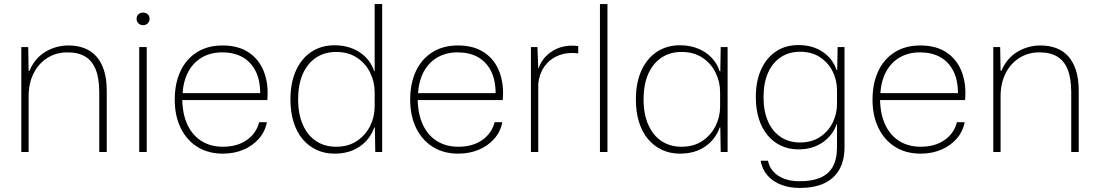

<svg xmlns="http://www.w3.org/2000/svg" viewBox="-20 -749 5410 946"><path d="M85 0V-517H119L121 -400H125Q151 -462 203.5 -493.5Q256 -525 318 -525Q359 -525 393.5 -512.5Q428 -500 453 -473Q478 -446 492 -403.5Q506 -361 506 -300V0H469V-294Q469 -362 452 -405.5Q435 -449 400.5 -470Q366 -491 313 -491Q256 -491 212.5 -463Q169 -435 145 -386.5Q121 -338 121 -274V0Z M666 0V-517H703V0ZM685 -625Q671 -625 662 -634Q653 -643 653 -656Q653 -670 662 -678.5Q671 -687 685 -687Q699 -687 708 -678.5Q717 -670 717 -656Q717 -643 708 -634Q699 -625 685 -625Z M1078 8Q1006 8 953 -25Q900 -58 870.5 -118Q841 -178 841 -258Q841 -338 869 -398Q897 -458 950 -491.5Q1003 -525 1076 -525Q1155 -525 1206.5 -490Q1258 -455 1281 -394Q1304 -333 1297 -256H878Q880 -183 905 -131.5Q930 -80 974.5 -53Q1019 -26 1078 -26Q1149 -26 1196 -59Q1243 -92 1257 -147H1295Q1286 -100 1255 -65Q1224 -30 1178.5 -11Q1133 8 1078 8ZM879 -284 874 -290H1267L1262 -281Q1263 -352 1239.5 -398.5Q1216 -445 1174 -468Q1132 -491 1075 -491Q1018 -491 975 -466Q932 -441 907.5 -395Q883 -349 879 -284Z M1628 8Q1580 8 1540 -10.5Q1500 -29 1471 -63.5Q1442 -98 1426.5 -147.5Q1411 -197 1411 -259Q1411 -342 1438.5 -402Q1466 -462 1515 -494Q1564 -526 1628 -526Q1677 -526 1716.5 -510Q1756 -494 1783.5 -465.5Q1811 -437 1824 -398H1826V-729H1863V0H1829L1827 -121H1824Q1804 -63 1753 -27.5Q1702 8 1628 8ZM1636 -26Q1696 -26 1738.5 -54.5Q1781 -83 1803.5 -128Q1826 -173 1826 -224V-295Q1826 -346 1803.5 -391.5Q1781 -437 1738.5 -465Q1696 -493 1636 -493Q1580 -493 1538 -465.5Q1496 -438 1472.5 -386Q1449 -334 1449 -259Q1449 -186 1472.5 -133.5Q1496 -81 1538 -53.5Q1580 -26 1636 -26Z M2238 8Q2166 8 2113 -25Q2060 -58 2030.5 -118Q2001 -178 2001 -258Q2001 -338 2029 -398Q2057 -458 2110 -491.5Q2163 -525 2236 -525Q2315 -525 2366.5 -490Q2418 -455 2441 -394Q2464 -333 2457 -256H2038Q2040 -183 2065 -131.5Q2090 -80 2134.5 -53Q2179 -26 2238 -26Q2309 -26 2356 -59Q2403 -92 2417 -147H2455Q2446 -100 2415 -65Q2384 -30 2338.5 -11Q2293 8 2238 8ZM2039 -284 2034 -290H2427L2422 -281Q2423 -352 2399.5 -398.5Q2376 -445 2334 -468Q2292 -491 2235 -491Q2178 -491 2135 -466Q2092 -441 2067.5 -395Q2043 -349 2039 -284Z M2596 0V-517H2628L2632 -413H2634Q2651 -463 2696 -493.5Q2741 -524 2797 -524Q2806 -524 2814 -523.5Q2822 -523 2829 -522V-486Q2822 -487 2814 -487.5Q2806 -488 2798 -488Q2755 -488 2719 -470Q2683 -452 2660 -418Q2637 -384 2632 -336V0Z M2936 0V-729H2973V0Z M3330 8Q3282 8 3242 -10.5Q3202 -29 3173 -63.5Q3144 -98 3128.5 -147.5Q3113 -197 3113 -259Q3113 -342 3140.5 -402Q3168 -462 3217 -494Q3266 -526 3330 -526Q3379 -526 3418.5 -510Q3458 -494 3485.5 -465.5Q3513 -437 3526 -398H3529L3531 -517H3565V0H3531L3529 -121H3526Q3506 -63 3455 -27.5Q3404 8 3330 8ZM3338 -26Q3398 -26 3440.5 -54.5Q3483 -83 3505.5 -128Q3528 -173 3528 -224V-295Q3528 -346 3505.5 -391.5Q3483 -437 3440.5 -465Q3398 -493 3338 -493Q3282 -493 3240 -465.5Q3198 -438 3174.5 -386Q3151 -334 3151 -259Q3151 -186 3174.5 -133.5Q3198 -81 3240 -53.5Q3282 -26 3338 -26Z M3921 177Q3869 177 3828 161Q3787 145 3761 115Q3735 85 3728 43H3764Q3770 74 3791 97Q3812 120 3845 132Q3878 144 3921 144Q3981 144 4022 126.5Q4063 109 4083.5 72Q4104 35 4104 -25V-137H4102Q4083 -82 4033.5 -47.5Q3984 -13 3913 -13Q3867 -13 3828.5 -31Q3790 -49 3762 -82.5Q3734 -116 3719 -163.5Q3704 -211 3704 -270Q3704 -350 3730.5 -407.5Q3757 -465 3804 -496Q3851 -527 3913 -527Q3984 -527 4033.5 -493.5Q4083 -460 4102 -404H4105L4107 -517H4141V-25Q4141 43 4114.5 88Q4088 133 4039 155Q3990 177 3921 177ZM3922 -47Q3979 -47 4020 -74Q4061 -101 4082.5 -144.5Q4104 -188 4104 -237V-305Q4104 -354 4082.5 -397Q4061 -440 4020.5 -467Q3980 -494 3922 -494Q3868 -494 3827.5 -467.5Q3787 -441 3764.5 -391Q3742 -341 3742 -270Q3742 -200 3764.5 -150Q3787 -100 3827.5 -73.5Q3868 -47 3922 -47Z M4516 8Q4444 8 4391 -25Q4338 -58 4308.5 -118Q4279 -178 4279 -258Q4279 -338 4307 -398Q4335 -458 4388 -491.5Q4441 -525 4514 -525Q4593 -525 4644.5 -490Q4696 -455 4719 -394Q4742 -333 4735 -256H4316Q4318 -183 4343 -131.5Q4368 -80 4412.5 -53Q4457 -26 4516 -26Q4587 -26 4634 -59Q4681 -92 4695 -147H4733Q4724 -100 4693 -65Q4662 -30 4616.5 -11Q4571 8 4516 8ZM4317 -284 4312 -290H4705L4700 -281Q4701 -352 4677.5 -398.5Q4654 -445 4612 -468Q4570 -491 4513 -491Q4456 -491 4413 -466Q4370 -441 4345.5 -395Q4321 -349 4317 -284Z M4874 0V-517H4908L4910 -400H4914Q4940 -462 4992.5 -493.5Q5045 -525 5107 -525Q5148 -525 5182.5 -512.5Q5217 -500 5242 -473Q5267 -446 5281 -403.5Q5295 -361 5295 -300V0H5258V-294Q5258 -362 5241 -405.5Q5224 -449 5189.5 -470Q5155 -491 5102 -491Q5045 -491 5001.5 -463Q4958 -435 4934 -386.5Q4910 -338 4910 -274V0Z"/></svg>

Font: Mona Sans ExtraLight
Style: Regular
Weight: 200
Designer: Deni Anggara
Foundry: GitHub
Version: Version 2.000